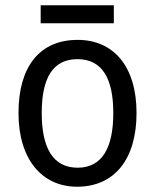

<svg xmlns="http://www.w3.org/2000/svg" viewBox="-20 -763 586 727"><path d="M411 -743H134V-675H411ZM497 -335C497 -514 408 -612 274 -612C131 -612 50 -512 50 -335C50 -161 138 -56 272 -56C414 -56 497 -161 497 -335ZM138 -335C138 -466 179 -539 273 -539C367 -539 409 -466 409 -335C409 -204 367 -128 274 -128C180 -128 138 -204 138 -335Z"/></svg>

Font: Noto Sans Malayalam UI SemiCondensed
Style: Regular
Weight: 400
Width: 4
Designer: Jelle Bosma - Monotype Design Team
Foundry: Monotype Imaging Inc.
Version: Version 2.104